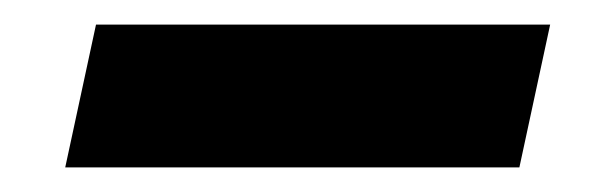

<svg xmlns="http://www.w3.org/2000/svg" viewBox="-20 -363 489 156"><path d="M58 -343H427L402 -227H33Z"/></svg>

Font: Red Hat Display
Style: Bold Italic
Weight: 700
Italic angle: -12°
Designer: Pentagram / MCKL
Foundry: Pentagram / MCKL
Version: Version 1.003; Red Hat Display Bold Italic